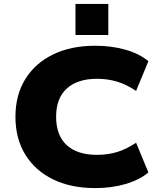

<svg xmlns="http://www.w3.org/2000/svg" viewBox="-20 -950 821 982"><path d="M467 12Q343 12 251.5 -32.5Q160 -77 109.5 -159Q59 -241 59 -353Q59 -464 109.5 -545.5Q160 -627 251.5 -671.5Q343 -716 467 -716Q550 -716 621 -696Q692 -676 739 -637L676 -485Q627 -518 579 -532.5Q531 -547 476 -547Q377 -547 322 -497.5Q267 -448 267 -353Q267 -257 321.5 -207.5Q376 -158 476 -158Q531 -158 579 -172.5Q627 -187 676 -220L739 -68Q692 -29 621 -8.5Q550 12 467 12ZM366 -771V-930H534V-771Z"/></svg>

Font: Nunito Sans 10pt SemiExpanded Black
Style: Regular
Weight: 900
Width: 6
Designer: Vernon Adams
Foundry: Vernon Adams
Version: Version 3.101;gftools[0.9.27]